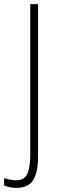

<svg xmlns="http://www.w3.org/2000/svg" viewBox="-66 -734 280 933"><path d="M14 179Q-20 179 -46 167V132Q-32 136 -17.5 139Q-3 142 12 142Q53 142 67 110Q81 78 81 17V-714H119V24Q119 105 94.5 142Q70 179 14 179Z"/></svg>

Font: Noto Sans Lao Looped ExtraCondensed ExtraLight
Style: Regular
Weight: 200
Width: 2
Designer: Mark Frömberg, Ben Mitchell
Foundry: The Fontpad Ltd
Version: Version 1.002; ttfautohint (v1.8.4.7-5d5b)